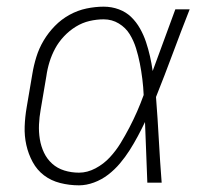

<svg xmlns="http://www.w3.org/2000/svg" viewBox="-20 -548 640 576"><path d="M217 8Q188 8 160.5 1Q133 -6 112 -22Q91 -38 78 -62Q65 -86 59 -113Q53 -140 54 -168.5Q55 -197 60 -226L77 -326Q81 -351 89 -377Q97 -403 111 -426.5Q125 -450 144.5 -470Q164 -490 188.5 -503.5Q213 -517 239.5 -522.5Q266 -528 291 -528Q315 -528 336.5 -520Q358 -512 373.5 -497Q389 -482 400 -462.5Q411 -443 418 -422Q425 -401 430 -379Q435 -357 438 -335Q455 -381 472 -427.5Q489 -474 506 -520H549Q523 -454 498.5 -388Q474 -322 448 -257Q453 -193 456.5 -128.5Q460 -64 465 0H422Q420 -46 418.5 -91.5Q417 -137 415 -182Q405 -161 393.5 -139.5Q382 -118 369 -97.5Q356 -77 340 -58Q324 -39 304.5 -24Q285 -9 262 -0.5Q239 8 217 8ZM217 -30Q242 -30 266.5 -43Q291 -56 309.5 -76Q328 -96 342 -119Q356 -142 368.5 -166Q381 -190 391.5 -214Q402 -238 411 -263Q410 -287 407 -311Q404 -335 399.5 -358Q395 -381 388 -403.5Q381 -426 369 -445.5Q357 -465 336.5 -477.5Q316 -490 291 -490Q270 -490 248.5 -485Q227 -480 207.5 -468Q188 -456 172 -439Q156 -422 145.5 -402.5Q135 -383 128.5 -362Q122 -341 119 -319L102 -219Q98 -197 97 -174.5Q96 -152 99.5 -130.5Q103 -109 112 -90Q121 -71 136.5 -57Q152 -43 173 -36.5Q194 -30 217 -30Z"/></svg>

Font: Iosevka SS04 XLt Ex Obl
Style: Regular
Weight: 200
Width: 7
Italic angle: -9°
Monospace: yes
Designer: Belleve Invis
Foundry: Belleve Invis
Version: Version 19.0.0; ttfautohint (v1.8.4)